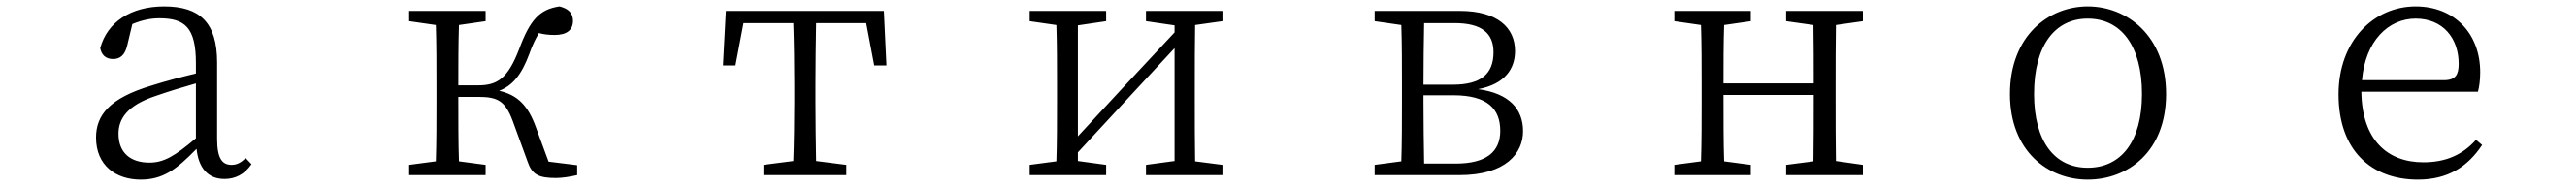

<svg xmlns="http://www.w3.org/2000/svg" viewBox="-20 -546 8021 580"><path d="M679 12C712 12 741 -2 763 -34L745 -53C730 -39 718 -32 701 -32C673 -32 656 -50 656 -113V-351C656 -476 602 -526 491 -526C387 -526 314 -477 292 -396C296 -375 309 -362 332 -362C355 -362 369 -375 376 -404L392 -471C421 -483 448 -489 476 -489C555 -489 590 -461 590 -349V-317C545 -306 498 -294 451 -279C321 -240 279 -187 279 -117C279 -31 340 14 418 14C487 14 529 -17 592 -82C598 -23 627 12 679 12ZM349 -129C349 -174 374 -217 465 -247C505 -261 548 -274 590 -286V-115C523 -58 489 -39 445 -39C387 -39 349 -69 349 -129Z M1622 -44C1636 -2 1656 9 1711 9C1730 9 1755 5 1777 0V-31L1688 -42L1649 -148C1624 -218 1591 -250 1534 -263C1576 -279 1604 -313 1628 -378C1638 -407 1648 -426 1658 -443C1672 -439 1688 -437 1707 -437C1745 -437 1764 -453 1764 -481C1764 -505 1750 -519 1722 -526C1660 -517 1630 -484 1596 -392C1561 -301 1528 -280 1469 -280H1407C1407 -334 1407 -412 1409 -468L1492 -480V-512H1254V-480L1337 -468C1339 -413 1339 -336 1339 -284V-227C1339 -175 1339 -98 1337 -43L1254 -32V0H1492V-32L1409 -43C1407 -98 1407 -176 1407 -244H1469C1530 -244 1553 -231 1576 -170Z M2231 -342H2270L2295 -474H2450C2452 -419 2453 -338 2453 -284V-227C2453 -175 2452 -99 2450 -44L2357 -32V0H2615V-32L2521 -44C2520 -99 2519 -175 2519 -227V-284C2519 -338 2520 -419 2521 -474H2677L2702 -342H2740L2732 -512H2240Z M3548 -480 3637 -467V-445L3471 -267L3336 -121V-467L3424 -480V-512H3186V-480L3269 -468C3271 -413 3271 -336 3271 -284V-227C3271 -175 3271 -98 3269 -43L3186 -32V0H3424V-32L3336 -44V-71L3497 -245L3637 -396V-44L3548 -32V0H3786V-32L3701 -43C3700 -98 3700 -175 3700 -227V-284C3700 -336 3700 -413 3701 -468L3786 -480V-512H3548Z M4412 -227V-249H4505C4612 -249 4651 -206 4651 -138C4651 -73 4608 -36 4512 -36H4414C4413 -91 4412 -173 4412 -227ZM4260 0H4524C4668 0 4722 -68 4722 -137C4722 -206 4679 -255 4582 -268C4667 -284 4697 -333 4697 -387C4697 -460 4642 -512 4525 -512H4260V-480L4343 -468C4345 -413 4345 -336 4345 -284V-227C4345 -175 4345 -98 4343 -43L4260 -32ZM4508 -474C4593 -474 4630 -443 4630 -383C4630 -314 4589 -282 4503 -282H4412C4412 -346 4413 -422 4414 -474Z M5541 -480 5626 -468C5627 -415 5627 -341 5627 -286H5346C5346 -341 5346 -415 5348 -468L5431 -480V-512H5193V-480L5276 -468C5278 -413 5278 -336 5278 -284V-227C5278 -175 5278 -98 5276 -43L5193 -32V0H5431V-32L5348 -43C5346 -98 5346 -176 5346 -250H5627C5627 -177 5627 -98 5626 -43L5541 -32V0H5780V-32L5696 -44C5695 -98 5695 -175 5695 -227V-284C5695 -336 5695 -413 5696 -468L5780 -480V-512H5541Z M6480 14C6605 14 6724 -73 6724 -253C6724 -434 6603 -526 6480 -526C6358 -526 6238 -434 6238 -253C6238 -74 6357 14 6480 14ZM6480 -23C6377 -23 6313 -105 6313 -253C6313 -403 6377 -488 6480 -488C6584 -488 6649 -403 6649 -253C6649 -105 6584 -23 6480 -23Z M7501 -488C7586 -488 7635 -427 7635 -347C7635 -314 7626 -296 7589 -296H7334C7344 -418 7416 -488 7501 -488ZM7508 14C7601 14 7663 -26 7708 -94L7689 -110C7646 -62 7593 -40 7525 -40C7413 -40 7334 -110 7332 -260H7695C7699 -275 7702 -295 7702 -321C7702 -440 7623 -526 7501 -526C7370 -526 7261 -418 7261 -252C7261 -76 7364 14 7508 14Z"/></svg>

Font: Kiri Minchoo Light
Style: Regular
Weight: 300
Designer: Ryoko NISHIZUKA 西塚涼子 (kana & ideographs); Frank Grießhammer (Latin, Greek & Cyrillic);
akenotsuki.com/eyeben/fonts/ (U+
Foundry: Adobe
akenotsuki.com/eyeben/fonts/
Version: Version 4.002;hotconv 1.0.119;makeotfexe 2.5.65604